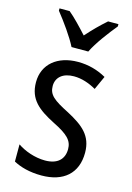

<svg xmlns="http://www.w3.org/2000/svg" viewBox="-118 -827 618 897"><g transform="rotate(15 190.5 -378.0)"><path d="M156 -606H237C259 -652 307 -715 340 -755V-766H290C255 -735 231 -711 197 -673C166 -707 132 -743 104 -766H55V-755C90 -711 134 -650 156 -606ZM345 -145C345 -228 296 -266 219 -307C144 -345 118 -365 118 -408C118 -450 150 -477 203 -477C241 -477 278 -464 311 -445L341 -511C300 -534 255 -547 204 -547C105 -547 38 -492 38 -405C38 -321 89 -283 167 -243C240 -207 264 -182 264 -141C264 -92 233 -62 173 -62C123 -62 72 -81 39 -104V-21C72 -3 117 10 175 10C281 10 345 -45 345 -145Z"/></g></svg>

Font: Noto Sans Sinhala Condensed
Style: Regular
Weight: 400
Width: 3
Designer: Jelle Bosma - Monotype Design Team
Foundry: Monotype Imaging Inc.
Version: Version 2.006